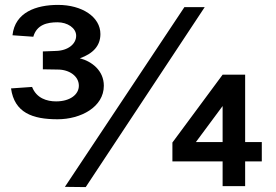

<svg xmlns="http://www.w3.org/2000/svg" viewBox="-20 -760 1129 784"><path d="M31 -616 116 -610C130 -659 172 -669 215 -669C255 -669 291 -646 291 -614C291 -580 257 -553 208 -552L155 -550V-477L216 -476C263 -476 302 -449 302 -410C302 -374 266 -346 209 -346C171 -346 129 -359 111 -405L25 -399C39 -300 112 -273 215 -273C310 -273 404 -323 404 -410C404 -471 356 -509 306 -522C360 -541 390 -573 390 -621C390 -691 315 -740 217 -740C128 -740 41 -710 31 -616ZM816 -731H733L245 3L330 4ZM889 -455 684 -178V-101H889V0H981V-101H1049V-180H981V-455ZM780 -180 889 -327V-180Z"/></svg>

Font: United Sans
Style: Bold
Weight: 700
Designer: Pablo Impallari, Rodrigo Fuenzalida (Modified by Dan O. Williams)
Version: Version 1.000;PS 001.000;hotconv 1.0.88;makeotf.lib2.5.64775